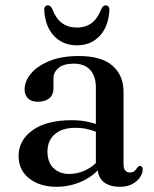

<svg xmlns="http://www.w3.org/2000/svg" viewBox="-20 -687 576 718"><path d="M345 -60.5V-70L338.5 -73V-359.5Q338.5 -402.5 317 -425.8Q295.5 -449 256 -449Q218 -449 199 -433Q180 -417 180 -395V-356.5Q180 -332.5 164.5 -319.5Q149 -306.5 121.5 -306.5Q97.5 -306.5 84.8 -319Q72 -331.5 72 -352.5Q72 -383 95.8 -411.8Q119.5 -440.5 165 -459Q210.5 -477.5 275 -477.5Q359.5 -477.5 400.8 -441.2Q442 -405 442 -343.5V-73.5Q442 -57 448.2 -49.5Q454.5 -42 465.5 -42Q477.5 -42 483.2 -47.5Q489 -53 492.5 -59Q495 -62 497.5 -64.2Q500 -66.5 504 -66.5Q508.5 -66.5 511 -63Q513.5 -59.5 513.5 -53Q513.5 -39 503.8 -24.2Q494 -9.5 475.2 1Q456.5 11.5 428.5 11.5Q389 11.5 367 -7Q345 -25.5 345 -60.5ZM49.5 -103.5Q49.5 -162.5 101.8 -200Q154 -237.5 248 -237.5Q282 -237.5 310 -231.2Q338 -225 359.5 -215L352 -189Q331.5 -198 309.8 -203.5Q288 -209 262 -209Q212.5 -209 185 -185.2Q157.5 -161.5 157.5 -120.5Q157.5 -80 180.2 -58.2Q203 -36.5 238.5 -36.5Q271.5 -36.5 302 -51.5Q332.5 -66.5 354.5 -94.5L364.5 -72Q335.5 -32 289.2 -10.2Q243 11.5 191.5 11.5Q128.5 11.5 89 -19.8Q49.5 -51 49.5 -103.5ZM267.5 -584Q300.5 -584 323 -601Q345.5 -618 359.5 -654.5Q366 -667 375 -667Q382 -667 386 -661.8Q390 -656.5 389 -647Q385 -586 352 -551.8Q319 -517.5 267.5 -517.5Q216 -517.5 182.8 -551.8Q149.5 -586 145.5 -647Q144.5 -656.5 148.5 -661.8Q152.5 -667 159 -667Q168.5 -667 175 -654.5Q189 -617.5 211.8 -600.8Q234.5 -584 267.5 -584Z"/></svg>

Font: Fraunces 24pt
Style: Regular
Weight: 400
Version: Version 1.000;[b76b70a41]